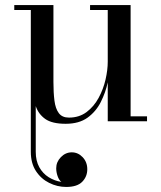

<svg xmlns="http://www.w3.org/2000/svg" viewBox="-20 -480 638 760"><path d="M497 -460V-19.5H562V0H406.5V-154Q398 -114 379 -76.2Q360 -38.5 326.5 -14.2Q293 10 240 10Q186 10 159 -9.2Q132 -28.5 121.5 -60V121Q121.5 156.5 135.5 181.8Q149.5 207 172.8 221.5Q196 236 223 240Q213.5 233 208 217.2Q202.5 201.5 202.5 186Q202.5 161 221 142Q239.5 123 264 123Q289 123 307.2 142.2Q325.5 161.5 325.5 190Q325.5 219 305.5 239.5Q285.5 260 242 260Q207 260 174.8 244Q142.5 228 122.2 197Q102 166 102 121V-440.5H36.5V-460H191.5V-155.5Q191.5 -113.5 195.5 -81.8Q199.5 -50 212.8 -32.2Q226 -14.5 253 -14.5Q293.5 -14.5 322.8 -36.5Q352 -58.5 370.5 -92.8Q389 -127 397.8 -165.2Q406.5 -203.5 406.5 -235.5V-440.5H336.5V-460Z"/></svg>

Font: Bodoni Moda
Style: Regular
Weight: 400
Designer: Owen Earl
Foundry: indestructible type
Version: Version 2.005